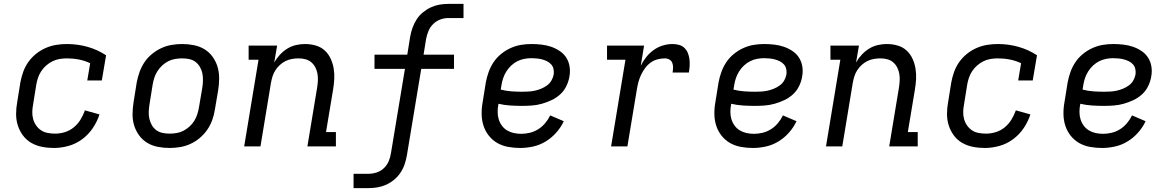

<svg xmlns="http://www.w3.org/2000/svg" viewBox="-20 -755 6040 990"><path d="M258 8Q226 8 196 2Q166 -4 141 -18.5Q116 -33 98.5 -56.5Q81 -80 72 -108Q63 -136 63 -167Q63 -198 69 -230L85 -330Q90 -357 99.5 -384Q109 -411 126 -435Q143 -459 166 -477.5Q189 -496 215.5 -507.5Q242 -519 269.5 -523.5Q297 -528 325 -528Q380 -528 431.5 -513.5Q483 -499 527 -470L505 -340H430L445 -429Q418 -442 387.5 -448Q357 -454 325 -454Q307 -454 288 -451Q269 -448 251.5 -439.5Q234 -431 219 -418Q204 -405 193 -388.5Q182 -372 176 -354Q170 -336 167 -318L151 -218Q147 -198 146.5 -178.5Q146 -159 151 -141Q156 -123 166.5 -108Q177 -93 192 -83Q207 -73 226 -69.5Q245 -66 265 -66Q289 -66 314 -73.5Q339 -81 360 -98Q381 -115 395 -138Q409 -161 418 -186L493 -165Q481 -128 458.5 -94.5Q436 -61 403.5 -37Q371 -13 333 -2.5Q295 8 258 8Z M854 8Q823 8 793 2Q763 -4 738.5 -19Q714 -34 697 -57.5Q680 -81 671.5 -109Q663 -137 663.5 -168Q664 -199 669 -230L685 -330Q690 -357 699.5 -383.5Q709 -410 724.5 -433.5Q740 -457 763 -476Q786 -495 812 -507Q838 -519 865.5 -523.5Q893 -528 919 -528Q950 -528 980 -522Q1010 -516 1034.5 -501Q1059 -486 1076 -462.5Q1093 -439 1101.5 -411Q1110 -383 1110 -352Q1110 -321 1105 -290L1088 -190Q1084 -163 1074.5 -136.5Q1065 -110 1049 -86.5Q1033 -63 1010.5 -44Q988 -25 962 -13Q936 -1 908 3.5Q880 8 854 8ZM854 -66Q872 -66 890.5 -69Q909 -72 925.5 -80.5Q942 -89 957 -102.5Q972 -116 982 -132.5Q992 -149 997.5 -166.5Q1003 -184 1006 -202L1023 -302Q1026 -321 1026.5 -340Q1027 -359 1023.5 -376.5Q1020 -394 1011 -409.5Q1002 -425 988.5 -435.5Q975 -446 957 -450Q939 -454 920 -454Q902 -454 883.5 -451Q865 -448 848 -439.5Q831 -431 816.5 -417.5Q802 -404 791.5 -387.5Q781 -371 775.5 -353.5Q770 -336 767 -318L751 -218Q748 -199 747 -180Q746 -161 750 -143.5Q754 -126 762.5 -110.5Q771 -95 785 -84.5Q799 -74 817 -70Q835 -66 854 -66Z M1239 0 1313 -447H1262V-520H1409L1394 -433Q1406 -454 1423 -472.5Q1440 -491 1461 -504Q1482 -517 1505.5 -522.5Q1529 -528 1552 -528Q1581 -528 1607.5 -520.5Q1634 -513 1653.5 -495.5Q1673 -478 1684.5 -453.5Q1696 -429 1700.5 -402Q1705 -375 1703.5 -347Q1702 -319 1697 -290L1661 -74H1712V0H1565L1615 -302Q1618 -321 1619 -339Q1620 -357 1617 -374.5Q1614 -392 1606 -407.5Q1598 -423 1585 -434Q1572 -445 1555 -449.5Q1538 -454 1519 -454Q1503 -454 1485.5 -451Q1468 -448 1452 -440Q1436 -432 1422.5 -419.5Q1409 -407 1399.5 -392Q1390 -377 1385 -360.5Q1380 -344 1377 -327L1323 0Z M1803 215V141H1881Q1902 141 1923 134Q1944 127 1960 111.5Q1976 96 1984.5 75.5Q1993 55 1996 34L2068 -400H1911V-473H2080L2095 -566Q2099 -589 2107 -611.5Q2115 -634 2128 -654.5Q2141 -675 2160.5 -691Q2180 -707 2201.5 -717Q2223 -727 2246 -731Q2269 -735 2292 -735H2370V-662H2292Q2271 -662 2250.5 -654.5Q2230 -647 2214 -631.5Q2198 -616 2189.5 -595.5Q2181 -575 2177 -554L2164 -473H2321V-400H2152L2078 46Q2074 69 2066.5 91.5Q2059 114 2045.5 134.5Q2032 155 2013 171Q1994 187 1972 197Q1950 207 1927 211Q1904 215 1881 215Z M2662 8Q2631 8 2600.5 2.5Q2570 -3 2544.5 -17.5Q2519 -32 2500.5 -55.5Q2482 -79 2473 -107Q2464 -135 2463.5 -166.5Q2463 -198 2469 -230L2485 -330Q2490 -357 2499.5 -383.5Q2509 -410 2524.5 -433.5Q2540 -457 2563 -476Q2586 -495 2612.5 -507Q2639 -519 2666 -523.5Q2693 -528 2720 -528Q2746 -528 2772 -525Q2798 -522 2821.5 -514Q2845 -506 2866 -492Q2887 -478 2900 -457.5Q2913 -437 2917 -411.5Q2921 -386 2916 -360Q2912 -335 2900 -310.5Q2888 -286 2868 -268Q2848 -250 2823.5 -238.5Q2799 -227 2774 -220Q2749 -213 2723.5 -211Q2698 -209 2673 -209Q2642 -209 2611 -211Q2580 -213 2550 -220V-218Q2546 -198 2546 -178Q2546 -158 2551.5 -140Q2557 -122 2568 -107Q2579 -92 2595 -82.5Q2611 -73 2629.5 -69Q2648 -65 2668 -65Q2690 -65 2712.5 -70.5Q2735 -76 2755 -88.5Q2775 -101 2791 -120Q2807 -139 2817 -160L2887 -130Q2872 -98 2848 -71Q2824 -44 2793.5 -25.5Q2763 -7 2729 0.5Q2695 8 2662 8ZM2673 -282Q2689 -282 2705.5 -283Q2722 -284 2738 -287.5Q2754 -291 2770 -297.5Q2786 -304 2800.5 -314.5Q2815 -325 2823.5 -340Q2832 -355 2835 -371Q2837 -385 2834 -399Q2831 -413 2822 -423Q2813 -433 2801 -439Q2789 -445 2776 -448.5Q2763 -452 2748.5 -453.5Q2734 -455 2720 -455Q2702 -455 2683.5 -451.5Q2665 -448 2648 -439.5Q2631 -431 2616.5 -417.5Q2602 -404 2591.5 -387.5Q2581 -371 2575 -353.5Q2569 -336 2566 -318L2562 -293Q2589 -286 2617 -284Q2645 -282 2673 -282Z M3131 0 3205 -447H3110V-520H3301L3284 -416Q3295 -439 3312 -460.5Q3329 -482 3351 -497.5Q3373 -513 3398 -520.5Q3423 -528 3448 -528Q3465 -528 3481.5 -523.5Q3498 -519 3509.5 -507.5Q3521 -496 3527 -481Q3533 -466 3535 -449.5Q3537 -433 3536 -415.5Q3535 -398 3532 -381H3448Q3450 -393 3450.5 -406Q3451 -419 3446.5 -430.5Q3442 -442 3431.5 -448Q3421 -454 3408 -454Q3390 -454 3370.5 -449Q3351 -444 3334.5 -432Q3318 -420 3306 -403.5Q3294 -387 3285.5 -369Q3277 -351 3272 -332.5Q3267 -314 3264 -295L3215 0Z M3862 8Q3831 8 3800.5 2.5Q3770 -3 3744.5 -17.5Q3719 -32 3700.5 -55.5Q3682 -79 3673 -107Q3664 -135 3663.5 -166.5Q3663 -198 3669 -230L3685 -330Q3690 -357 3699.5 -383.5Q3709 -410 3724.5 -433.5Q3740 -457 3763 -476Q3786 -495 3812.5 -507Q3839 -519 3866 -523.5Q3893 -528 3920 -528Q3946 -528 3972 -525Q3998 -522 4021.5 -514Q4045 -506 4066 -492Q4087 -478 4100 -457.5Q4113 -437 4117 -411.5Q4121 -386 4116 -360Q4112 -335 4100 -310.5Q4088 -286 4068 -268Q4048 -250 4023.5 -238.5Q3999 -227 3974 -220Q3949 -213 3923.5 -211Q3898 -209 3873 -209Q3842 -209 3811 -211Q3780 -213 3750 -220V-218Q3746 -198 3746 -178Q3746 -158 3751.5 -140Q3757 -122 3768 -107Q3779 -92 3795 -82.5Q3811 -73 3829.5 -69Q3848 -65 3868 -65Q3890 -65 3912.5 -70.5Q3935 -76 3955 -88.5Q3975 -101 3991 -120Q4007 -139 4017 -160L4087 -130Q4072 -98 4048 -71Q4024 -44 3993.5 -25.5Q3963 -7 3929 0.5Q3895 8 3862 8ZM3873 -282Q3889 -282 3905.5 -283Q3922 -284 3938 -287.5Q3954 -291 3970 -297.5Q3986 -304 4000.5 -314.5Q4015 -325 4023.5 -340Q4032 -355 4035 -371Q4037 -385 4034 -399Q4031 -413 4022 -423Q4013 -433 4001 -439Q3989 -445 3976 -448.5Q3963 -452 3948.5 -453.5Q3934 -455 3920 -455Q3902 -455 3883.5 -451.5Q3865 -448 3848 -439.5Q3831 -431 3816.5 -417.5Q3802 -404 3791.5 -387.5Q3781 -371 3775 -353.5Q3769 -336 3766 -318L3762 -293Q3789 -286 3817 -284Q3845 -282 3873 -282Z M4239 0 4313 -447H4262V-520H4409L4394 -433Q4406 -454 4423 -472.5Q4440 -491 4461 -504Q4482 -517 4505.5 -522.5Q4529 -528 4552 -528Q4581 -528 4607.5 -520.5Q4634 -513 4653.5 -495.5Q4673 -478 4684.5 -453.5Q4696 -429 4700.5 -402Q4705 -375 4703.5 -347Q4702 -319 4697 -290L4661 -74H4712V0H4565L4615 -302Q4618 -321 4619 -339Q4620 -357 4617 -374.5Q4614 -392 4606 -407.5Q4598 -423 4585 -434Q4572 -445 4555 -449.5Q4538 -454 4519 -454Q4503 -454 4485.5 -451Q4468 -448 4452 -440Q4436 -432 4422.5 -419.5Q4409 -407 4399.5 -392Q4390 -377 4385 -360.5Q4380 -344 4377 -327L4323 0Z M5058 8Q5026 8 4996 2Q4966 -4 4941 -18.5Q4916 -33 4898.5 -56.5Q4881 -80 4872 -108Q4863 -136 4863 -167Q4863 -198 4869 -230L4885 -330Q4890 -357 4899.5 -384Q4909 -411 4926 -435Q4943 -459 4966 -477.5Q4989 -496 5015.5 -507.5Q5042 -519 5069.5 -523.5Q5097 -528 5125 -528Q5180 -528 5231.5 -513.5Q5283 -499 5327 -470L5305 -340H5230L5245 -429Q5218 -442 5187.5 -448Q5157 -454 5125 -454Q5107 -454 5088 -451Q5069 -448 5051.5 -439.5Q5034 -431 5019 -418Q5004 -405 4993 -388.5Q4982 -372 4976 -354Q4970 -336 4967 -318L4951 -218Q4947 -198 4946.5 -178.5Q4946 -159 4951 -141Q4956 -123 4966.5 -108Q4977 -93 4992 -83Q5007 -73 5026 -69.5Q5045 -66 5065 -66Q5089 -66 5114 -73.5Q5139 -81 5160 -98Q5181 -115 5195 -138Q5209 -161 5218 -186L5293 -165Q5281 -128 5258.5 -94.5Q5236 -61 5203.5 -37Q5171 -13 5133 -2.5Q5095 8 5058 8Z M5662 8Q5631 8 5600.5 2.5Q5570 -3 5544.5 -17.5Q5519 -32 5500.5 -55.5Q5482 -79 5473 -107Q5464 -135 5463.5 -166.5Q5463 -198 5469 -230L5485 -330Q5490 -357 5499.5 -383.5Q5509 -410 5524.5 -433.5Q5540 -457 5563 -476Q5586 -495 5612.5 -507Q5639 -519 5666 -523.5Q5693 -528 5720 -528Q5746 -528 5772 -525Q5798 -522 5821.5 -514Q5845 -506 5866 -492Q5887 -478 5900 -457.5Q5913 -437 5917 -411.5Q5921 -386 5916 -360Q5912 -335 5900 -310.5Q5888 -286 5868 -268Q5848 -250 5823.5 -238.5Q5799 -227 5774 -220Q5749 -213 5723.5 -211Q5698 -209 5673 -209Q5642 -209 5611 -211Q5580 -213 5550 -220V-218Q5546 -198 5546 -178Q5546 -158 5551.5 -140Q5557 -122 5568 -107Q5579 -92 5595 -82.5Q5611 -73 5629.5 -69Q5648 -65 5668 -65Q5690 -65 5712.5 -70.5Q5735 -76 5755 -88.5Q5775 -101 5791 -120Q5807 -139 5817 -160L5887 -130Q5872 -98 5848 -71Q5824 -44 5793.5 -25.5Q5763 -7 5729 0.5Q5695 8 5662 8ZM5673 -282Q5689 -282 5705.5 -283Q5722 -284 5738 -287.5Q5754 -291 5770 -297.5Q5786 -304 5800.5 -314.5Q5815 -325 5823.5 -340Q5832 -355 5835 -371Q5837 -385 5834 -399Q5831 -413 5822 -423Q5813 -433 5801 -439Q5789 -445 5776 -448.5Q5763 -452 5748.5 -453.5Q5734 -455 5720 -455Q5702 -455 5683.5 -451.5Q5665 -448 5648 -439.5Q5631 -431 5616.5 -417.5Q5602 -404 5591.5 -387.5Q5581 -371 5575 -353.5Q5569 -336 5566 -318L5562 -293Q5589 -286 5617 -284Q5645 -282 5673 -282Z"/></svg>

Font: Iosevka HT Extended
Style: Italic
Weight: 400
Width: 7
Italic angle: -9°
Monospace: yes
Designer: Belleve Invis
Foundry: Belleve Invis
Version: Version 32.3.0; ttfautohint (v1.8.4)